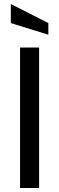

<svg xmlns="http://www.w3.org/2000/svg" viewBox="-20 -937 295 957"><path d="M80 -700H175V0H80ZM34 -822V-917L221 -822V-764Z"/></svg>

Font: Cabin
Style: Regular
Weight: 400
Designer: Pablo Impallari
Foundry: Pablo Impallari. http://www.impallari.com Igino Marini. http://www.ikern.com
Version: Version 2.001